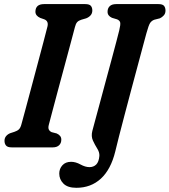

<svg xmlns="http://www.w3.org/2000/svg" viewBox="-20 -720 828 938"><path d="M218.5 -110.5Q214.5 -95.5 218.5 -87.2Q222.5 -79 232 -74.5L257 -68Q280 -57.5 279.5 -37.5Q279.5 -20.5 268.5 -10.2Q257.5 0 238 0H37.5Q17 0 9.5 -9Q2 -18 2 -32Q2 -46 10.2 -55.5Q18.5 -65 30.5 -69.5L50.5 -76Q64.5 -80.5 72.5 -88.2Q80.5 -96 85 -114Q91.5 -137.5 104 -184Q116.5 -230.5 132 -288.5Q147.5 -346.5 163.2 -405.5Q179 -464.5 192 -513.8Q205 -563 212 -591Q218 -617 196.5 -625.5L176.5 -632.5Q153 -643 153 -663Q153.5 -700 195.5 -700H396Q416.5 -700 423.8 -691.5Q431 -683 431 -669Q431 -654.5 422.5 -645Q414 -635.5 401 -630.5L377 -623.5Q364 -619.5 357 -611.8Q350 -604 346 -587.5Q338.5 -559 325.2 -509.2Q312 -459.5 296 -400.5Q280 -341.5 264.5 -283.8Q249 -226 236.8 -179.8Q224.5 -133.5 218.5 -110.5ZM695 -556.5Q690.5 -540 679.5 -499Q668.5 -458 653.5 -402Q638.5 -346 621.8 -283.8Q605 -221.5 589.5 -161.8Q574 -102 561.5 -54.2Q549 -6.5 543 20.5Q521.5 108 472.8 152.8Q424 197.5 353 197.5Q310.5 197.5 290 177Q269.5 156.5 269.5 128Q269.5 104.5 284.8 87.5Q300 70.5 327.5 70.5Q349.5 70.5 373.2 83.5Q397 96.5 417 96.5Q437 96.5 450 83.8Q463 71 465.5 41.5Q466.5 24 455 5.8Q443.5 -12.5 434 -33.2Q424.5 -54 431 -80Q434 -92 443.8 -127.8Q453.5 -163.5 467 -213.5Q480.5 -263.5 495.2 -318.5Q510 -373.5 524 -425Q538 -476.5 548.2 -515.8Q558.5 -555 562.5 -571.5Q569.5 -600 567.2 -610Q565 -620 552 -625.5L527 -633Q505 -643 505.5 -663Q505.5 -679.5 516 -689.8Q526.5 -700 548 -700H754Q774.5 -700 781.5 -691.2Q788.5 -682.5 788.5 -668Q788.5 -654 780.2 -644.8Q772 -635.5 761 -630.5L733.5 -623.5Q720.5 -618.5 713.2 -607.5Q706 -596.5 695 -556.5Z"/></svg>

Font: Fraunces 144pt SuperSoft SemiBold
Style: Italic
Weight: 600
Italic angle: -16°
Version: Version 1.000;[b76b70a41]